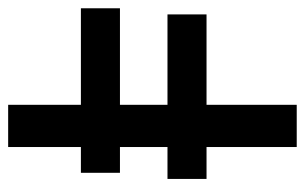

<svg xmlns="http://www.w3.org/2000/svg" viewBox="-159 -592 751 473"><g transform="rotate(-90 216.5 -355.5)"><path d="M194.8 -710.9V0H90.8V-710.9ZM432.6 -531.7V-435.5H27.3V-531.7ZM417.5 -318.4V-222.2H12.2V-318.4Z"/></g></svg>

Font: Bert Sans Black
Style: Regular
Weight: 900
Designer: Christian Robertson, Adam Twardoch, & Cristiano Sobral
Foundry: Google
Version: Version 12.135;January 10, 2020;FontCreator 12.0.0.2547 64-b